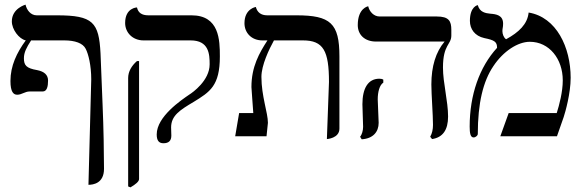

<svg xmlns="http://www.w3.org/2000/svg" viewBox="-20 -587 2526 827"><path d="M164 -193C182 -193 187 -214 187 -240C187 -264 171 -279 140 -285C93 -293 83 -306 83 -336C83 -361 94 -382 114 -413H257C303 -413 337 -401 349 -377C361 -354 373 -305 373 -245L361 209C381 209 428 203 428 140C428 77 426 -41 422 -132L413 -357C406 -491 381 -521 225 -521H138C112 -521 95 -544 90 -567C90 -567 31 -551 31 -495C31 -460 62 -419 91 -413C52 -360 25 -303 25 -238C25 -191 38 -179 54 -179C74 -179 87 -193 108 -193Z M717 -38C717 -89 755 -113 814 -148C884 -191 927 -217 927 -344C927 -414 925 -521 805 -521H619C591 -521 575 -532 570 -555C570 -555 519 -554 519 -488C519 -447 551 -413 598 -413H801C880 -413 883 -354 883 -310C883 -240 809 -188 796 -180C761 -156 655 -85 655 -8C655 18 664 30 684 30C707 30 718 19 718 -3C718 -17 717 -31 717 -38ZM542 220C564 207 579 195 579 184V-324H570C547 -304 532 -279 532 -251V216Z M1388 12C1388 12 1442 9 1442 -33V-344C1442 -487 1403 -521 1257 -521H1131C1104 -521 1088 -534 1082 -557C1082 -557 1033 -550 1033 -487C1033 -446 1063 -413 1110 -413H1132C1097 -359 1063 -300 1063 -212C1063 -202 1069 -135 1071 -100H1010L993 0H1128L1134 -58C1134 -101 1106 -173 1106 -256C1106 -306 1139 -375 1160 -413H1285C1373 -413 1397 -368 1397 -234Z M1888 -296C1888 -396 1924 -394 1924 -434V-458C1924 -496 1914 -516 1861 -516H1615C1590 -516 1571 -537 1566 -560C1566 -560 1521 -553 1521 -479C1521 -438 1550 -408 1600 -408H1895C1857 -363 1838 -301 1838 -223C1838 -181 1845 -91 1845 -49C1845 -29 1841 -12 1833 2L1841 12C1887 5 1910 -27 1910 -85C1910 -151 1888 -230 1888 -296ZM1607 -159C1607 -191 1615 -221 1631 -231V-244C1626 -247 1620 -248 1614 -248C1565 -248 1541 -206 1541 -138C1541 -119 1544 -59 1544 -41C1544 -25 1539 -7 1531 2L1538 13C1587 10 1611 -19 1611 -58C1611 -77 1607 -140 1607 -159Z M2257 -533C2252 -483 2215 -448 2160 -418C2150 -424 2144 -440 2144 -453C2144 -466 2147 -468 2147 -485C2147 -522 2117 -526 2092 -528C2072 -530 2046 -534 2038 -565C2038 -565 2004 -560 2004 -497C2004 -462 2025 -432 2066 -423C2110 -414 2121 -407 2121 -381C2045 -298 2003 -178 2003 -42C2003 -14 2006 5 2020 5C2029 5 2038 -4 2038 -9C2038 -143 2061 -237 2105 -302C2148 -367 2211 -407 2262 -407C2346 -407 2404 -333 2404 -241C2404 -191 2389 -135 2378 -100H2171L2135 0H2379L2408 -83C2415 -104 2438 -185 2438 -252C2438 -383 2377 -513 2257 -533Z"/></svg>

Font: Libertinus Sans
Style: Regular
Weight: 400
Designer: Philipp H. Poll, Khaled Hosny
Foundry: Caleb Maclennan
Version: Version 7.050;RELEASE